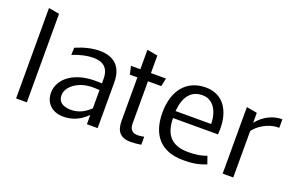

<svg xmlns="http://www.w3.org/2000/svg" viewBox="-86 -1004 2069 1345"><g transform="rotate(20 949.0 -331.0)"><path d="M88 0H168V-660L88 -674Z M442 7C507 7 565 -18 616 -69V0H696V-341C696 -473 616 -514 526 -514C471 -514 412 -500 349 -473L347 -419C404 -442 456 -453 501 -453C569 -453 617 -423 617 -339V-305L581 -306C408 -311 304 -225 304 -122C304 -47 355 7 442 7ZM379 -131C379 -170 409 -212 468 -238C515 -259 567 -259 617 -255V-119C578 -82 536 -56 472 -56C410 -58 379 -83 379 -131Z M946 12C963 12 989 10 1023 5V-55C1008 -51 992 -49 975 -49C938 -49 915 -69 915 -113V-429H1014L1027 -490H915V-621L836 -635V-490H766L780 -429H836V-106C836 -30 866 12 946 12Z M1335 6C1390 6 1437 3 1505 -24L1485 -81C1448 -66 1402 -59 1348 -59C1224 -59 1169 -124 1168 -247H1503C1504 -262 1505 -276 1505 -291C1505 -427 1440 -527 1312 -527C1169 -527 1085 -423 1085 -258C1085 -93 1166 6 1335 6ZM1168 -299C1178 -412 1225 -468 1310 -468C1387 -468 1433 -395 1433 -299Z M1628 0H1707V-346C1734 -387 1808 -437 1881 -437H1891V-501C1826 -501 1758 -472 1707 -408V-482L1628 -496Z"/></g></svg>

Font: All Genders v4 Light
Style: Regular
Weight: 300
Designer: Rassam Alawdi
Foundry: Rassam Art
Version: Version 3.100;FEAKit 1.0